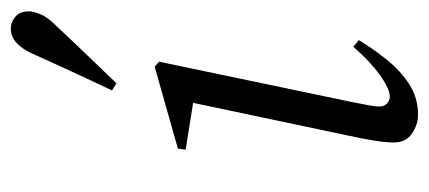

<svg xmlns="http://www.w3.org/2000/svg" viewBox="-234 -530 776 347"><g transform="rotate(-90 153.5 -356.0)"><path d="M70 -32Q70 -41 71.5 -54Q73 -67 78 -93L143 -401L157 -392L57 -408L59 -422L207 -464L216 -456L143 -107Q140 -91 137.5 -78.5Q135 -66 135 -58Q135 -49 140.5 -44Q146 -39 153 -39Q167 -39 192 -57Q217 -75 243 -105L255 -95Q240 -70 220 -45Q200 -20 175.5 -4Q151 12 120 12Q102 12 86 1Q70 -10 70 -32ZM164 -541Q175 -564 185.5 -586.5Q196 -609 206.5 -632Q217 -655 227 -677Q235 -696 243 -706Q251 -716 259 -720Q267 -724 276 -724Q287 -724 297 -716Q307 -708 307 -691Q307 -684 302 -671Q297 -658 281 -642Q264 -624 246.5 -605.5Q229 -587 212 -569.5Q195 -552 177 -533Z"/></g></svg>

Font: Source Serif 4 60pt
Style: Italic
Weight: 400
Italic angle: -12°
Version: Version 4.004;hotconv 1.0.116;makeotfexe 2.5.65601